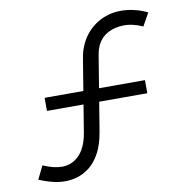

<svg xmlns="http://www.w3.org/2000/svg" viewBox="-83 -815 884 910"><g transform="rotate(-10 359.0 -360.0)"><path d="M160.5 15Q132 15 105.8 9Q79.5 3 60.2 -4.2Q41 -11.5 33.5 -14.5L64.5 -78Q68 -76.5 82.2 -71Q96.5 -65.5 116.2 -60.5Q136 -55.5 157 -55.5Q176.5 -55.5 196.5 -62.8Q216.5 -70 234.5 -86.8Q252.5 -103.5 265.8 -131.2Q279 -159 285.5 -199.5L341.5 -542Q347.5 -580.5 362 -611.2Q376.5 -642 397.8 -665.2Q419 -688.5 444.5 -704Q470 -719.5 498.5 -727.2Q527 -735 555.5 -735Q586 -735 613.2 -729.2Q640.5 -723.5 659.2 -716Q678 -708.5 684.5 -704.5L650 -643Q650.5 -643 638.2 -648.2Q626 -653.5 605 -659Q584 -664.5 558.5 -664.5Q541.5 -664.5 520.2 -660Q499 -655.5 477.8 -643.5Q456.5 -631.5 440.5 -608.5Q424.5 -585.5 418 -548L359 -188.5Q349 -128 327.5 -88.2Q306 -48.5 277.8 -26Q249.5 -3.5 218.8 5.8Q188 15 160.5 15ZM130.5 -328.5V-391.5H613.5V-328.5Z"/></g></svg>

Font: Manrope ExtraLight
Style: Regular
Weight: 400
Version: Version 4.504